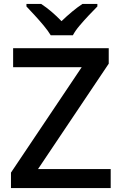

<svg xmlns="http://www.w3.org/2000/svg" viewBox="-20 -960 621 980"><path d="M545 0H36V-79L397 -617H47V-714H535V-635L174 -97H545ZM239 -780Q225 -803 203 -829.5Q181 -856 157 -882Q133 -908 115 -927V-940H190Q216 -923 242.5 -900.5Q269 -878 294 -852Q321 -878 348 -900.5Q375 -923 401 -940H477V-927Q458 -908 433.5 -882Q409 -856 386.5 -829.5Q364 -803 352 -780Z"/></svg>

Font: Noto Sans Oriya Medium
Style: Regular
Weight: 500
Version: Version 2.003